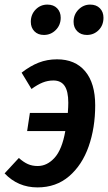

<svg xmlns="http://www.w3.org/2000/svg" viewBox="-46 -801 470 835"><path d="M368 -343Q368 -245 339.5 -164Q311 -83 254.5 -34.5Q198 14 117 14Q32 14 -26 -47L36 -114Q56 -96 75 -87.5Q94 -79 118 -79Q159 -79 191.5 -115Q224 -151 238 -231H72L84 -310H249Q251 -338 251 -354Q251 -404 235 -427.5Q219 -451 186 -451Q162 -451 139.5 -442Q117 -433 91 -414L48 -485Q85 -514 122 -528.5Q159 -543 202 -543Q281 -543 324.5 -491Q368 -439 368 -343ZM88 -706Q88 -738 109 -759.5Q130 -781 160 -781Q187 -781 202.5 -765Q218 -749 218 -724Q218 -692 196.5 -670.5Q175 -649 145 -649Q119 -649 103.5 -665Q88 -681 88 -706ZM274 -706Q274 -738 295.5 -759.5Q317 -781 346 -781Q373 -781 388.5 -765Q404 -749 404 -724Q404 -691 383 -670Q362 -649 332 -649Q306 -649 290 -665Q274 -681 274 -706Z"/></svg>

Font: Fira Sans Extra Condensed Medium
Style: Italic
Weight: 500
Width: 3
Italic angle: -8°
Designer: Carrois Corporate & Edenspiekermann AG
Foundry: Carrois Corporate GbR & Edenspiekermann AG
Version: Version 4.203